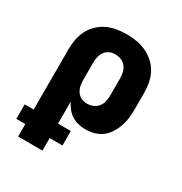

<svg xmlns="http://www.w3.org/2000/svg" viewBox="-173 -656 946 998"><g transform="rotate(30 300.0 -156.5)"><path d="M77 215V140H23V53H77V-310Q77 -340 82.5 -369Q88 -398 101.5 -424.5Q115 -451 137 -472Q159 -493 185.5 -505.5Q212 -518 241.5 -523Q271 -528 301 -528Q331 -528 361 -523Q391 -518 418 -505.5Q445 -493 468 -472.5Q491 -452 505 -426Q519 -400 525 -370Q531 -340 531 -310V-210Q531 -184 528 -158Q525 -132 516.5 -107.5Q508 -83 494 -60.5Q480 -38 459 -22Q438 -6 412.5 1Q387 8 361 8Q340 8 318.5 3Q297 -2 278.5 -13.5Q260 -25 246 -42.5Q232 -60 223 -79V53H300V140H223V215ZM301 -112Q319 -112 336.5 -119Q354 -126 365.5 -140.5Q377 -155 381 -173.5Q385 -192 385 -210V-310Q385 -328 381 -346.5Q377 -365 365.5 -379.5Q354 -394 337 -401Q320 -408 301 -408Q283 -408 266.5 -400.5Q250 -393 240 -378Q230 -363 226.5 -345.5Q223 -328 223 -310V-210Q223 -192 226.5 -174.5Q230 -157 240 -142Q250 -127 266.5 -119.5Q283 -112 301 -112Z"/></g></svg>

Font: Iosevka Custom Heavy Extended
Style: Regular
Weight: 900
Width: 7
Monospace: yes
Designer: Belleve Invis
Foundry: Belleve Invis
Version: Version 11.2.4; ttfautohint (v1.8.4)